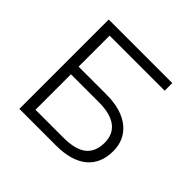

<svg xmlns="http://www.w3.org/2000/svg" viewBox="-167 -864 1043 1043"><g transform="rotate(45 354.0 -342.5)"><path d="M174.8 -57.6V-330.1H389.6Q476.6 -330.1 522.5 -295.9Q567.4 -261.7 567.4 -197.3Q567.4 -125 522.5 -90.8Q478.5 -57.6 389.6 -57.6ZM109.4 1H389.6Q509.8 1 572.3 -51.8Q632.8 -103.5 632.8 -197.3Q632.8 -282.2 572.3 -334Q506.8 -388.7 389.6 -388.7H174.8V-627H597.7V-685.5H109.4Z"/></g></svg>

Font: Dotum
Style: Regular
Weight: 400
Version: Version 2.21